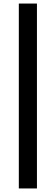

<svg xmlns="http://www.w3.org/2000/svg" viewBox="-20 -839 315 1081"><path d="M188 -819V222H86V-819Z"/></svg>

Font: Application Medium
Style: Regular
Weight: 500
Designer: Wei Huang
Foundry: Wei Huang
Version: Version 0.012